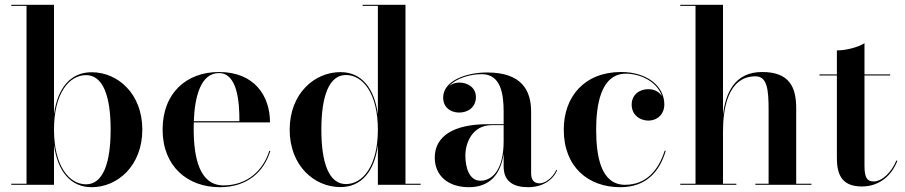

<svg xmlns="http://www.w3.org/2000/svg" viewBox="-20 -770 3772 800"><path d="M90.5 -745.5V-4.5H27V0H205V-166.5C220 -55 275 10 362 10C470.5 10 573 -80 573 -230C573 -380 470.5 -469 362 -469C275 -469 220 -405 205 -293.5V-750H27V-745.5ZM205 -230C205 -381.5 268 -457 338.5 -457C409.5 -457 441 -369 441 -230C441 -91 409.5 -2 338.5 -2C268 -2 205 -78.5 205 -230Z M1106.5 -141.5H1102C1077 -60 1009.5 2.5 911.5 2.5C810.5 2.5 787 -113.5 787 -235C787 -243.5 787.5 -252 787.5 -260H1105C1105 -369 1041.5 -470 892.5 -470C757 -470 657.5 -382.5 657.5 -230C657.5 -77.5 760.5 10 896 10C1011.5 10 1080.5 -55.5 1106.5 -141.5ZM892.5 -465.5C968.5 -465.5 978 -346.5 977.5 -265H787.5C791.5 -368.5 816.5 -465.5 892.5 -465.5Z M1732.5 -4.5H1669.5V-750H1491V-745.5H1554.5V-293.5C1539.5 -405 1485 -469.5 1398.5 -469.5C1289.5 -469.5 1187 -379.5 1187 -229.5C1187 -79.5 1289.5 9.5 1398.5 9.5C1485 9.5 1540 -54.5 1554.5 -165.5V0H1732.5ZM1554.5 -229.5C1554.5 -78.5 1491.5 -3 1421.5 -3C1350.5 -3 1319 -91 1319 -229.5C1319 -368.5 1350.5 -457.5 1421.5 -457.5C1491.5 -457.5 1554.5 -381 1554.5 -229.5Z M2012 -252.5C1870 -252.5 1791.5 -202.5 1791.5 -113.5C1791.5 -37.5 1847.5 10 1934 10C2019.5 10 2066 -42.5 2078.5 -129.5V-76.5C2078.5 -9 2125.5 10 2181 10C2237 10 2282.5 -17 2301 -60L2298.5 -63C2281.5 -26 2249.5 -6 2228.5 -6C2201.5 -6 2193 -25 2193 -48V-304.5C2193 -392 2155 -468 2010 -468C1919 -468 1826.5 -432 1826.5 -363.5C1826.5 -324 1855.5 -301 1893.5 -301C1928.5 -301 1963 -322 1963 -365.5C1963 -404.5 1929.5 -426 1893.5 -426C1878.5 -426 1863.5 -421 1852 -412C1881.5 -444.5 1939.5 -461 1987.5 -461C2067.5 -461 2078.5 -376.5 2078.5 -304.5V-252.5ZM1981.5 -17C1934.5 -17 1919 -73.5 1919 -122C1919 -174 1947.5 -248.5 2029 -248.5H2078.5V-181C2078.5 -66.5 2033.5 -17 1981.5 -17Z M2754 -142H2749.5C2723 -58.5 2671 0 2584.5 0C2485 0 2464 -115.5 2464 -230C2464 -324 2480 -463 2588 -463C2650 -463 2718.5 -429 2738 -369.5C2726 -388.5 2704.5 -398.5 2681.5 -398.5C2644.5 -398.5 2612 -375.5 2612 -334C2612 -288 2650 -267.5 2681.5 -267.5C2718 -267.5 2748 -293 2748 -335C2748 -410 2677.5 -470 2568 -470C2414.5 -470 2329 -366.5 2329 -230C2329 -74 2431 10 2564.5 10C2671.5 10 2728 -53.5 2754 -142Z M2814.5 -4.5V0H3048V-4.5H2992.5V-223C2992.5 -312.5 3011 -452 3128 -452C3177 -452 3182.5 -396 3182.5 -312V-4.5H3127.5V0H3361V-4.5H3297.5V-319C3297.5 -406 3270 -470 3155.5 -470C3038 -470 3002.5 -377.5 2992.5 -291.5V-750H2814.5V-745.5H2878V-4.5Z M3719 -100 3715 -101.5C3694 -51 3655 -14 3620 -14C3593 -14 3582 -29.5 3582 -79.5V-455.5H3689V-460H3582V-590C3554.5 -572.5 3504.5 -560 3467 -560V-460H3394.5V-455.5H3467V-113.5C3467 -51 3481.5 7 3571 7C3642.5 7 3695 -37 3719 -100Z"/></svg>

Font: Bodoni* 36pt Medium
Style: Regular
Weight: 500
Version: Version 2.3